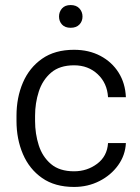

<svg xmlns="http://www.w3.org/2000/svg" viewBox="-20 -737 560 767"><path d="M275.9 -52.7Q328.1 -52.7 368.2 -82.8Q408.2 -112.8 411.6 -165.5H482.9Q480.5 -116.7 451.9 -76.9Q423.3 -37.1 377.2 -13.7Q331.1 9.8 275.9 9.8Q199.2 9.8 148.2 -25.9Q97.2 -61.5 71.5 -121.6Q45.9 -181.6 45.9 -253.9V-274.4Q45.9 -347.2 71.5 -407Q97.2 -466.8 148.2 -502.4Q199.2 -538.1 275.9 -538.1Q335 -538.1 380.9 -513.9Q426.8 -489.7 453.6 -447.3Q480.5 -404.8 482.9 -348.6H411.6Q408.2 -404.8 370.4 -440.4Q332.5 -476.1 275.9 -476.1Q218.3 -476.1 184.1 -446.8Q149.9 -417.5 135 -371.3Q120.1 -325.2 120.1 -274.4V-253.9Q120.1 -202.6 134.8 -156.7Q149.4 -110.8 183.6 -81.8Q217.8 -52.7 275.9 -52.7ZM215.8 -670.9Q215.8 -689.9 227.8 -703.4Q239.7 -716.8 262.2 -716.8Q284.7 -716.8 297.1 -703.4Q309.6 -689.9 309.6 -670.9Q309.6 -651.9 297.1 -638.9Q284.7 -626 262.2 -626Q239.7 -626 227.8 -638.9Q215.8 -651.9 215.8 -670.9Z"/></svg>

Font: Vazirmatn UI Light
Style: Regular
Weight: 300
Designer: Saber Rastikerdar
Foundry: Saber Rastikerdar
Version: Version 33.003